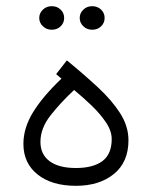

<svg xmlns="http://www.w3.org/2000/svg" viewBox="-20 -603 491 621"><path d="M178.7 -348.6 161.6 -363.3 196.3 -407.7Q250.5 -363.3 295.9 -321.3Q341.3 -279.3 368.4 -237.1Q395.5 -194.8 395.5 -149.4Q395.5 -78.6 348.4 -40.3Q301.3 -2 225.6 -2Q147.5 -2 101.6 -38.6Q55.7 -75.2 55.7 -137.7Q55.7 -189 86.9 -240Q118.2 -291 178.7 -348.6ZM341.3 -153.3Q341.3 -179.7 322.5 -207.5Q303.7 -235.4 275.9 -262Q248 -288.6 219.7 -312Q176.8 -272 143.8 -230.2Q110.8 -188.5 110.8 -144Q110.8 -103.5 140.6 -81.5Q170.4 -59.6 225.1 -59.6Q281.2 -59.6 311.3 -82Q341.3 -104.5 341.3 -153.3ZM237.8 -544.9Q237.8 -560.5 249.5 -571.8Q261.2 -583 278.3 -583Q295.4 -583 306.9 -572Q318.4 -561 318.4 -544.9Q318.4 -528.8 306.9 -517.8Q295.4 -506.8 278.3 -506.8Q261.2 -506.8 249.5 -518.1Q237.8 -529.3 237.8 -544.9ZM106.9 -544.9Q106.9 -560.5 118.7 -571.8Q130.4 -583 147.5 -583Q164.6 -583 176 -572Q187.5 -561 187.5 -544.9Q187.5 -528.8 176 -517.8Q164.6 -506.8 147.5 -506.8Q130.4 -506.8 118.7 -518.1Q106.9 -529.3 106.9 -544.9Z"/></svg>

Font: Vazirmatn RD FD ExtraLight
Style: Regular
Weight: 200
Designer: Saber Rastikerdar
Foundry: Saber Rastikerdar
Version: Version 33.003